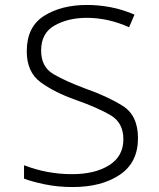

<svg xmlns="http://www.w3.org/2000/svg" viewBox="-20 -745 640 775"><path d="M537 -187Q537 -279 475.5 -317.5Q414 -356 326 -387Q245 -417 195.5 -446Q146 -475 146 -541Q146 -612 201 -642.5Q256 -673 330 -673Q417 -673 501 -635L523 -686Q474 -707 426 -716Q378 -725 331 -725Q228 -725 158 -681Q88 -637 88 -538Q88 -454 144 -413Q200 -372 285 -342Q373 -311 425.5 -280.5Q478 -250 478 -183Q478 -114 420.5 -78Q363 -42 271 -42Q170 -42 77 -78V-24Q108 -12 160.5 -1Q213 10 273 10Q390 10 463.5 -39.5Q537 -89 537 -187Z"/></svg>

Font: Noto Sans Mono UI Light
Style: Regular
Weight: 300
Designer: Monotype Design team
Foundry: Monotype Imaging Inc.
Version: 1.000